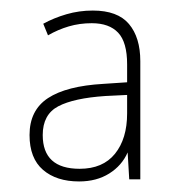

<svg xmlns="http://www.w3.org/2000/svg" viewBox="-20 -742 340 364"><path d="M156 -722Q203 -722 224.5 -696.5Q246 -671 246 -626V-402H225L222 -453Q211 -428 187 -413Q163 -398 130 -398Q87 -398 61.5 -420Q36 -442 36 -486Q36 -533 71 -556Q106 -579 176 -583L221 -586V-620Q221 -662 204 -680Q187 -698 154 -698Q131 -698 110.5 -692Q90 -686 71 -675L62 -697Q82 -708 106 -715Q130 -722 156 -722ZM180 -560Q120 -556 90.5 -540.5Q61 -525 61 -486Q61 -422 131 -422Q175 -422 198 -450.5Q221 -479 221 -527V-562Z"/></svg>

Font: Noto Sans Thai SemCond Thin
Style: Regular
Weight: 100
Width: 4
Designer: Monotype Design Team
Foundry: Monotype Imaging Inc.
Version: Version 2.002; ttfautohint (v1.8.4.7-5d5b)